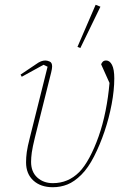

<svg xmlns="http://www.w3.org/2000/svg" viewBox="-20 -771 544 803"><path d="M66 -459 127 -500Q142 -511 151.5 -514.5Q161 -518 170 -518Q178 -518 188 -513.5Q198 -509 198 -493Q198 -484 194 -468L126 -196Q116 -155 113 -133.5Q110 -112 110 -94Q110 -52 136 -28.5Q162 -5 201 -5Q265 -5 311 -51Q333 -73 354 -112Q375 -151 392.5 -200.5Q410 -250 421.5 -307.5Q433 -365 438 -424L403 -502Q405 -508 410 -513Q415 -518 424 -518Q439 -518 448.5 -499.5Q458 -481 458 -443Q458 -394 447 -335.5Q436 -277 417 -221Q398 -165 373.5 -117Q349 -69 321 -41Q291 -11 262 0.5Q233 12 201 12Q150 12 119.5 -16Q89 -44 89 -92Q89 -113 92 -135Q95 -157 105 -196L179 -492L162 -500L71 -450ZM380 -751 400 -743 316 -570 304 -575Z"/></svg>

Font: IBM Plex Serif Thin
Style: Italic
Weight: 100
Italic angle: -14°
Designer: Mike Abbink, Paul van der Laan, Pieter van Rosmalen
Foundry: Bold Monday
Version: Version 3.001